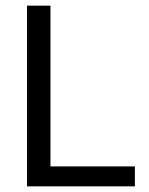

<svg xmlns="http://www.w3.org/2000/svg" viewBox="-20 -659 527 679"><path d="M158.5 0H75.5V-639H158.5ZM120 -70.5H457V0H120Z"/></svg>

Font: Anek Odia
Style: Regular
Weight: 400
Designer: Yesha Goshar & Mahesh Sahu (Odia), Yesha Goshar (Latin)
Foundry: Ek Type
Version: Version 1.003